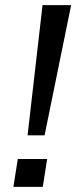

<svg xmlns="http://www.w3.org/2000/svg" viewBox="-20 -725 296 745"><path d="M87 -200 145 -705H256L153 -200ZM32 0 49 -108H163L146 0Z"/></svg>

Font: Nunito Sans 7pt
Style: Italic
Weight: 400
Italic angle: -9°
Designer: Vernon Adams
Foundry: Vernon Adams
Version: Version 3.101;gftools[0.9.27]